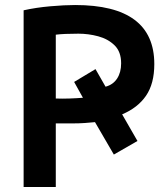

<svg xmlns="http://www.w3.org/2000/svg" viewBox="-20 -732 657 764"><path d="M279 -712Q237 -712 180 -707Q123 -702 74 -691V12H202V-241H272Q295 -241 317 -242.5Q339 -244 358 -246L433 -117L527 -171L466 -277Q528 -303 561 -351Q594 -399 594 -477Q594 -712 279 -712ZM275 -406 310 -343Q285 -341 256 -340Q227 -339 202 -340V-594Q218 -596 240 -597Q262 -598 292 -598Q332 -598 371 -587.5Q410 -577 436 -551.5Q462 -526 462 -480Q462 -444 446 -419.5Q430 -395 400 -387L360 -457Z"/></svg>

Font: Repo DemiBold
Style: Regular
Weight: 600
Designer: Stefan Peev
Foundry: Context Ltd
Version: Version 1.502